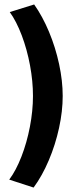

<svg xmlns="http://www.w3.org/2000/svg" viewBox="-20 -698 334 873"><path d="M22 118.7Q52.7 77.6 77.4 14.2Q102.1 -49.3 116 -121.8Q129.9 -194.3 129.9 -261.7Q129.9 -328.6 116.5 -400.9Q103 -473.1 78.9 -537.1Q54.7 -601.1 24.4 -643.1L135.3 -677.7Q173.3 -624 202.9 -553.2Q232.4 -482.4 248.8 -406.2Q265.1 -330.1 265.1 -261.7Q265.1 -192.4 248.5 -116.2Q231.9 -40 201.9 30.8Q171.9 101.6 132.8 154.8Z"/></svg>

Font: SG Kara Bold
Style: Regular
Weight: 400
Designer: Damoon Khanjanzadeh
Version: Version 1.000